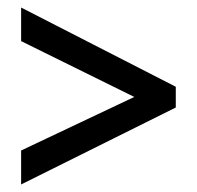

<svg xmlns="http://www.w3.org/2000/svg" viewBox="-20 -612 521 509"><path d="M36 -213 336 -355 36 -503V-592L446 -382V-327L36 -123Z"/></svg>

Font: Noto Sans Arabic UI Cn Md
Style: Regular
Weight: 500
Width: 3
Designer: Monotype Design Team, Nadine Chahine and Nizar Qandah
Foundry: Monotype Imaging Inc.
Version: Version 2.010; ttfautohint (v1.8.4.7-5d5b)